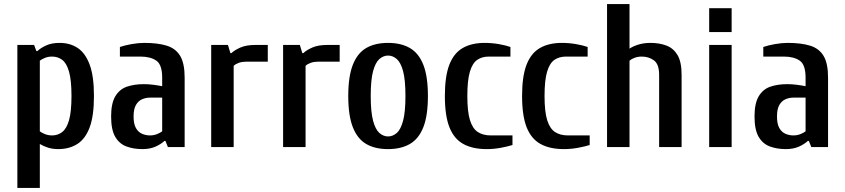

<svg xmlns="http://www.w3.org/2000/svg" viewBox="-20 -720 4139 940"><path d="M65 200V-500H147L158 -470H163Q180 -486 207 -498Q234 -510 272 -510Q323 -510 360.5 -485Q398 -460 419 -403.5Q440 -347 440 -250Q440 -153 419 -96.5Q398 -40 358.5 -15Q319 10 265 10Q238 10 215.5 3Q193 -4 175 -15V200ZM235 -57Q263 -57 284.5 -73.5Q306 -90 318 -131.5Q330 -173 330 -250Q330 -327 318 -369Q306 -411 284.5 -427Q263 -443 235 -443Q216 -443 201 -437Q186 -431 175 -423V-77Q184 -70 200 -63.5Q216 -57 235 -57Z M677 10Q634 10 599 -3Q564 -16 544 -50.5Q524 -85 524 -150Q524 -214 544.5 -248.5Q565 -283 601 -295.5Q637 -308 684 -308Q707 -308 730.5 -305Q754 -302 774 -298V-340Q774 -403 745.5 -423Q717 -443 667 -443H567V-490Q590 -498 623.5 -504Q657 -510 687 -510Q752 -510 796 -496.5Q840 -483 862 -446.5Q884 -410 884 -340V0H802L790 -30H785Q768 -14 741 -2Q714 10 677 10ZM714 -57Q733 -57 749 -63.5Q765 -70 774 -77V-242H714Q694 -242 675.5 -234Q657 -226 645.5 -206Q634 -186 634 -150Q634 -113 645.5 -93Q657 -73 675.5 -65Q694 -57 714 -57Z M1014 0V-500H1096L1108 -460H1113Q1129 -475 1157.5 -487.5Q1186 -500 1231 -500H1291V-418H1184Q1165 -418 1149.5 -412.5Q1134 -407 1124 -398V0Z M1366 0V-500H1448L1460 -460H1465Q1481 -475 1509.5 -487.5Q1538 -500 1583 -500H1643V-418H1536Q1517 -418 1501.5 -412.5Q1486 -407 1476 -398V0Z M1880 10Q1816 10 1773 -15Q1730 -40 1707.5 -97Q1685 -154 1685 -250Q1685 -346 1707.5 -403Q1730 -460 1773 -485Q1816 -510 1880 -510Q1943 -510 1986.5 -485Q2030 -460 2052.5 -403Q2075 -346 2075 -250Q2075 -154 2052.5 -97Q2030 -40 1986.5 -15Q1943 10 1880 10ZM1880 -52Q1903 -52 1922.5 -69Q1942 -86 1953.5 -129Q1965 -172 1965 -250Q1965 -329 1953.5 -371.5Q1942 -414 1922.5 -431Q1903 -448 1880 -448Q1857 -448 1837.5 -431Q1818 -414 1806.5 -371.5Q1795 -329 1795 -250Q1795 -172 1806.5 -129Q1818 -86 1837.5 -69Q1857 -52 1880 -52Z M2363 10Q2294 10 2248.5 -15Q2203 -40 2180.5 -96.5Q2158 -153 2158 -250Q2158 -347 2180 -403.5Q2202 -460 2245.5 -485Q2289 -510 2353 -510Q2388 -510 2422.5 -504Q2457 -498 2479 -490V-443H2373Q2340 -443 2316.5 -427Q2293 -411 2280.5 -369Q2268 -327 2268 -250Q2268 -173 2281 -131.5Q2294 -90 2319.5 -73.5Q2345 -57 2383 -57H2489V-10Q2467 -3 2432.5 3.5Q2398 10 2363 10Z M2741 10Q2672 10 2626.5 -15Q2581 -40 2558.5 -96.5Q2536 -153 2536 -250Q2536 -347 2558 -403.5Q2580 -460 2623.5 -485Q2667 -510 2731 -510Q2766 -510 2800.5 -504Q2835 -498 2857 -490V-443H2751Q2718 -443 2694.5 -427Q2671 -411 2658.5 -369Q2646 -327 2646 -250Q2646 -173 2659 -131.5Q2672 -90 2697.5 -73.5Q2723 -57 2761 -57H2867V-10Q2845 -3 2810.5 3.5Q2776 10 2741 10Z M2952 0V-700H3062V-482Q3082 -495 3108 -502.5Q3134 -510 3165 -510Q3208 -510 3242.5 -497Q3277 -484 3297 -450.5Q3317 -417 3317 -353V0H3207V-353Q3207 -406 3181.5 -424.5Q3156 -443 3122 -443Q3103 -443 3087 -437Q3071 -431 3062 -423V0Z M3452 0V-500H3562V0ZM3452 -563V-680H3562V-563Z M3827 10Q3784 10 3749 -3Q3714 -16 3694 -50.5Q3674 -85 3674 -150Q3674 -214 3694.5 -248.5Q3715 -283 3751 -295.5Q3787 -308 3834 -308Q3857 -308 3880.5 -305Q3904 -302 3924 -298V-340Q3924 -403 3895.5 -423Q3867 -443 3817 -443H3717V-490Q3740 -498 3773.5 -504Q3807 -510 3837 -510Q3902 -510 3946 -496.5Q3990 -483 4012 -446.5Q4034 -410 4034 -340V0H3952L3940 -30H3935Q3918 -14 3891 -2Q3864 10 3827 10ZM3864 -57Q3883 -57 3899 -63.5Q3915 -70 3924 -77V-242H3864Q3844 -242 3825.5 -234Q3807 -226 3795.5 -206Q3784 -186 3784 -150Q3784 -113 3795.5 -93Q3807 -73 3825.5 -65Q3844 -57 3864 -57Z"/></svg>

Font: Cuprum SemiBold
Style: Regular
Weight: 600
Designer: Jovanny Lemonad
Foundry: Jovanny Lemonad
Version: Version 3.000